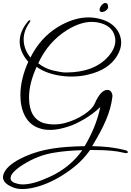

<svg xmlns="http://www.w3.org/2000/svg" viewBox="-59 -870 879 1290"><path d="M131 -455C96 -377 78 -302 78 -230C78 -126 118 -38 201 -10C252 10 319 7 401 -20C431 -29 466 -46 506 -69C547 -93 583 -120 615 -151L611 -134C593 -53 559 29 510 112C350 115 226 129 110 181C33 215 -14 252 -32 292C-37 302 -39 311 -39 320C-39 349 -15 373 34 391C67 403 115 405 186 386C250 369 316 338 383 293C451 248 505 197 546 138H572C659 138 725 144 771 156C790 161 800 159 800 152C800 146 793 141 779 138C713 121 640 113 560 112C640 -20 683 -114 696 -218C697 -226 697 -233 694 -240C689 -257 678 -266 663 -266C632 -266 604 -235 577 -173C567 -150 543 -125 505 -100C467 -75 424 -56 376 -43C328 -31 280 -31 235 -43C169 -64 136 -122 136 -215C136 -278 153 -346 187 -421C275 -357 425 -340 538 -370C629 -392 692 -434 729 -497C764 -556 760 -606 740 -649C713 -703 661 -736 584 -749C568 -752 552 -753 535 -753C477 -753 417 -736 355 -703C275 -660 212 -599 165 -519C156 -503 149 -491 146 -483C115 -521 100 -562 100 -606C100 -644 113 -681 139 -718C144 -725 146 -730 144 -733C141 -736 135 -734 128 -725C55 -638 54 -542 131 -455ZM558 -723C568 -723 578 -722 588 -721C658 -710 699 -678 712 -627C715 -617 716 -607 716 -597C716 -562 700 -526 669 -491C606 -419 510 -383 383 -383C361 -383 332 -388 295 -397C259 -406 227 -422 198 -445C243 -542 308 -616 393 -669C452 -705 507 -723 558 -723ZM12 327C12 302 39 273 93 238C162 194 234 166 310 155C363 146 424 141 494 139C440 216 367 276 275 318C202 352 142 369 95 369C82 369 71 368 60 365C28 358 12 346 12 327ZM648 -850C631 -850 610 -822 610 -805C611 -770 673 -800 667 -825C667 -842 661 -850 648 -850Z"/></svg>

Font: VL Great Vibes
Style: Regular
Weight: 400
Designer: Robert E. Leuschke
Foundry: Robert E. Leuschke
Version: Version 1.001